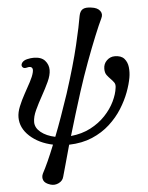

<svg xmlns="http://www.w3.org/2000/svg" viewBox="-61 -772 802 1038"><g transform="rotate(-5 339.5 -253.5)"><path d="M171 213Q141 204 133.5 186.5Q126 169 135 150Q149 124 166 86.5Q183 49 203 -1Q127 -17 78.5 -61.5Q30 -106 30 -164Q30 -191 43 -223Q56 -255 74 -287.5Q92 -320 107.5 -349Q123 -378 128 -399Q133 -418 125.5 -425.5Q118 -433 102 -429Q82 -423 74.5 -433.5Q67 -444 76 -457Q85 -469 104 -473.5Q123 -478 139 -478Q181 -478 200.5 -456Q220 -434 220 -405Q220 -377 203.5 -341.5Q187 -306 166 -268.5Q145 -231 128.5 -195.5Q112 -160 112 -131Q112 -100 141.5 -76Q171 -52 219 -42Q238 -90 258 -146.5Q278 -203 300 -268Q349 -420 374 -526Q399 -632 407 -682Q412 -708 427.5 -717Q443 -726 475 -721Q507 -717 520.5 -699Q534 -681 523 -659Q507 -626 482.5 -566Q458 -506 430 -430.5Q402 -355 376 -274Q358 -218 339.5 -157Q321 -96 304 -39Q364 -45 411 -69.5Q458 -94 491.5 -129.5Q525 -165 544 -204.5Q563 -244 567 -278Q570 -296 562 -307Q554 -318 544 -328Q534 -338 524.5 -350.5Q515 -363 515 -385Q515 -412 533.5 -430Q552 -448 577 -448Q612 -448 628.5 -429Q645 -410 648 -382Q651 -354 646 -326Q640 -291 624 -248Q608 -205 580.5 -161Q553 -117 512 -79.5Q471 -42 416 -18.5Q361 5 290 7Q273 68 260.5 113.5Q248 159 243 176Q238 198 216 209Q194 220 171 213Z"/></g></svg>

Font: Zen Old Mincho
Style: Regular
Weight: 400
Designer: Yoshimichi Ohira
Foundry: Positype
Version: Version 1.001